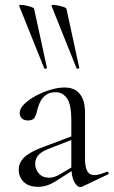

<svg xmlns="http://www.w3.org/2000/svg" viewBox="-20 -751 461 779"><path d="M314.2 6Q310.2 8 305.8 8Q292.6 8 281 -13.6Q269.4 -35.2 269.4 -76.2V-264.6Q269.4 -326.8 251.8 -351.9Q234.2 -377 205.8 -377Q180.8 -377 165.1 -364.7Q149.4 -352.4 141.7 -335Q134 -317.6 130.6 -303Q128.4 -288.8 121.4 -275.5Q114.4 -262.2 93.4 -262.2Q76.2 -262.2 68 -271.6Q59.8 -281 59.8 -292.2Q59.8 -310.6 78.5 -328.9Q97.2 -347.2 125.8 -362.5Q154.4 -377.8 185.5 -386.9Q216.6 -396 242 -396Q283 -396 304 -369.6Q325 -343.2 325 -294.6V-108Q325 -73.4 333.9 -57Q342.8 -40.6 363.4 -40.6Q381.4 -40.6 413.2 -54Q418 -56 420.1 -50.5Q422.2 -45 417.2 -43ZM134.2 7Q95.8 7 75.9 -13.3Q56 -33.6 56 -61.8Q56 -82 66.4 -98.3Q76.8 -114.6 99.8 -128.7Q122.8 -142.8 159.4 -156.2L279.4 -201.2L281.8 -187.8L176 -146.6Q157.6 -139.6 145.8 -130.7Q134 -121.8 128.4 -110.9Q122.8 -100 122.8 -86.6Q122.8 -63.8 137.8 -46.9Q152.8 -30 178.6 -30Q189 -30 200.1 -33.2Q211.2 -36.4 226.8 -45.8L290.4 -83.8L292.2 -71L218.2 -23.4Q193.8 -7.2 174.6 -0.1Q155.4 7 134.2 7ZM290.6 -474Q291.6 -471 297.1 -472.5Q302.6 -474 301.6 -476L249.4 -716Q248.4 -719 238.8 -722.5Q229.2 -726 216.9 -728.5Q204.6 -731 196.2 -731Q187.8 -731 189 -727ZM159.4 -474Q160.4 -471 165.9 -472.5Q171.4 -474 170.4 -476L118.2 -716Q117.2 -719 107.6 -722.5Q98 -726 85.7 -728.5Q73.4 -731 65 -731Q56.6 -731 57.8 -727Z"/></svg>

Font: Cormorant Garamond Light
Style: Regular
Weight: 300
Designer: Christian Thalmann (Catharsis Fonts)
Foundry: Catharsis Fonts
Version: Version 4.001